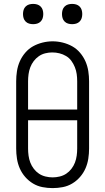

<svg xmlns="http://www.w3.org/2000/svg" viewBox="-20 -957 540 985"><path d="M250 8Q224 8 198 3Q172 -2 149.5 -15.5Q127 -29 109.5 -49Q92 -69 81.5 -93Q71 -117 67 -143Q63 -169 63 -195V-540Q63 -566 67 -592Q71 -618 81.5 -642Q92 -666 109.5 -686.5Q127 -707 149.5 -719.5Q172 -732 198 -738.5Q224 -745 250 -745Q276 -745 302 -738.5Q328 -732 350.5 -719.5Q373 -707 390.5 -686.5Q408 -666 418.5 -642Q429 -618 433 -592Q437 -566 437 -540V-195Q437 -169 433 -143Q429 -117 418.5 -93Q408 -69 390.5 -49Q373 -29 350.5 -15.5Q328 -2 302 3Q276 8 250 8ZM124 -395H376V-540Q376 -559 373.5 -577Q371 -595 364 -612.5Q357 -630 346 -645Q335 -660 319 -669.5Q303 -679 285 -683.5Q267 -688 248 -688Q230 -688 212 -683.5Q194 -679 179 -668.5Q164 -658 153 -643.5Q142 -629 135.5 -612Q129 -595 126.5 -576.5Q124 -558 124 -540ZM250 -47Q268 -47 286.5 -51.5Q305 -56 320 -66Q335 -76 346.5 -91Q358 -106 364.5 -123Q371 -140 373.5 -158.5Q376 -177 376 -195V-340H124V-195Q124 -177 126.5 -158.5Q129 -140 135.5 -123Q142 -106 153.5 -91Q165 -76 180 -66Q195 -56 213.5 -51.5Q232 -47 250 -47ZM350 -833Q339 -833 329 -836Q319 -839 311.5 -846.5Q304 -854 301 -864Q298 -874 298 -885Q298 -896 301 -906Q304 -916 311.5 -923.5Q319 -931 329 -934Q339 -937 350 -937Q361 -937 371 -934Q381 -931 388.5 -923.5Q396 -916 399 -906Q402 -896 402 -885Q402 -874 399 -864Q396 -854 388.5 -846.5Q381 -839 371 -836Q361 -833 350 -833ZM150 -833Q139 -833 129 -836Q119 -839 111.5 -846.5Q104 -854 101 -864Q98 -874 98 -885Q98 -896 101 -906Q104 -916 111.5 -923.5Q119 -931 129 -934Q139 -937 150 -937Q161 -937 171 -934Q181 -931 188.5 -923.5Q196 -916 199 -906Q202 -896 202 -885Q202 -874 199 -864Q196 -854 188.5 -846.5Q181 -839 171 -836Q161 -833 150 -833Z"/></svg>

Font: Iosevka Slab Light
Style: Regular
Weight: 300
Monospace: yes
Designer: Belleve Invis
Foundry: Belleve Invis
Version: Version 11.1.0; ttfautohint (v1.8.3)